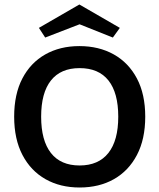

<svg xmlns="http://www.w3.org/2000/svg" viewBox="-20 -814 708 854"><path d="M333 -609Q420 -609 486 -572Q552 -535 589 -465Q626 -395 626 -295Q626 -195 589 -124.5Q552 -54 486.5 -17Q421 20 334 20Q248 20 182.5 -17Q117 -54 80 -124.5Q43 -195 43 -295Q43 -395 79.5 -465Q116 -535 181.5 -572Q247 -609 333 -609ZM334 -511Q250 -511 206.5 -456Q163 -401 163 -295Q163 -189 206.5 -133.5Q250 -78 334 -78Q418 -78 462 -133.5Q506 -189 506 -295Q506 -401 462.5 -456Q419 -511 334 -511ZM333 -794 513 -690 482 -647 334 -706 181 -647 153 -690Z"/></svg>

Font: Podkova
Style: Bold
Weight: 700
Designer: Ilya Yudin
Foundry: Cyreal (www.cyreal.org)
Version: Version 2.102; ttfautohint (v1.8.1.43-b0c9)